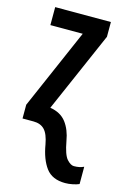

<svg xmlns="http://www.w3.org/2000/svg" viewBox="-119 -599 595 896"><g transform="rotate(15 178.0 -151.5)"><path d="M289.6 239.7Q226.6 239.7 196.5 199.2Q166.5 158.7 154.8 89.4Q146 40.5 126.7 20.3Q107.4 0 72.8 0H20V-66.4L189 -454.6H32.7V-541.5H301.8V-470.2L132.3 -82Q183.6 -73.7 210 -39.1Q236.3 -4.4 245.1 48.3Q256.8 112.8 274.9 132.8Q293 152.8 308.6 152.8Q323.2 152.8 334.5 150.4Q345.7 147.9 356.4 143.1V226.6Q344.7 231.9 325.9 235.8Q307.1 239.7 289.6 239.7Z"/></g></svg>

Font: Open Sans Condensed SemiBold
Style: Regular
Weight: 600
Width: 3
Designer: Monotype Design Team
Foundry: Monotype Imaging Inc.
Version: Version 3.000; ttfautohint (v1.8.4)